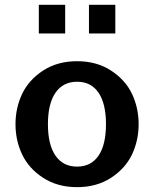

<svg xmlns="http://www.w3.org/2000/svg" viewBox="-20 -770 645 804"><path d="M462.9 -629.9H352.5V-750H462.9ZM252.9 -629.9H142.6V-750H252.9ZM532.7 -377Q560.5 -318.4 560.5 -250Q560.5 -181.6 532.7 -123Q504.9 -64.5 444.8 -25.4Q384.8 13.7 302.7 13.7Q220.7 13.7 160.6 -25.4Q100.6 -64.5 72.8 -123Q44.9 -181.6 44.9 -250Q44.9 -318.4 72.8 -377Q100.6 -435.5 160.6 -474.6Q220.7 -513.7 302.7 -513.7Q384.8 -513.7 444.8 -474.6Q504.9 -435.5 532.7 -377ZM392.6 -118.2Q423.8 -164.1 423.8 -250Q423.8 -335.9 392.6 -381.8Q361.3 -427.7 302.7 -427.7Q244.1 -427.7 212.4 -381.8Q180.7 -335.9 180.7 -250Q180.7 -164.1 212.4 -118.2Q244.1 -72.3 302.7 -72.3Q361.3 -72.3 392.6 -118.2Z"/></svg>

Font: FreeUniversal
Style: Bold
Weight: 700
Version: Version 1.001